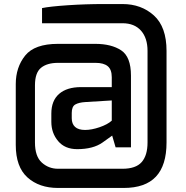

<svg xmlns="http://www.w3.org/2000/svg" viewBox="-20 -753 919 950"><path d="M58 -36V-337Q58 -420 104.5 -478Q151 -536 267 -536H451Q531 -536 579.5 -504Q628 -472 628 -379V-24H552L535 -82Q534 -81 487.5 -48Q441 -15 362 -15Q301 -15 267.5 -55Q234 -95 234 -150V-191Q234 -255 272.5 -288.5Q311 -322 381 -322H533V-371Q533 -409 513 -425.5Q493 -442 453 -442H267Q213 -442 183 -417.5Q153 -393 153 -331V-48Q153 21 187 51.5Q221 82 267 82H586Q652 82 681 49Q710 16 710 -48V-501Q710 -565 677.5 -601.5Q645 -638 586 -638H188V-713Q226 -721 314.5 -727Q403 -733 494 -733H586Q679 -733 741.5 -676.5Q804 -620 804 -501V-48Q804 65 751.5 121Q699 177 592 177H267Q174 177 116 125Q58 73 58 -36ZM533 -156V-256L402 -248Q370 -246 352.5 -236Q335 -226 335 -194V-168Q335 -140 351.5 -125Q368 -110 401 -110Q433 -110 472.5 -123.5Q512 -137 533 -156Z"/></svg>

Font: Exo SemiBold
Style: Regular
Weight: 600
Designer: Natanael Gama
Foundry: Natanael Gama
Version: Version 1.500